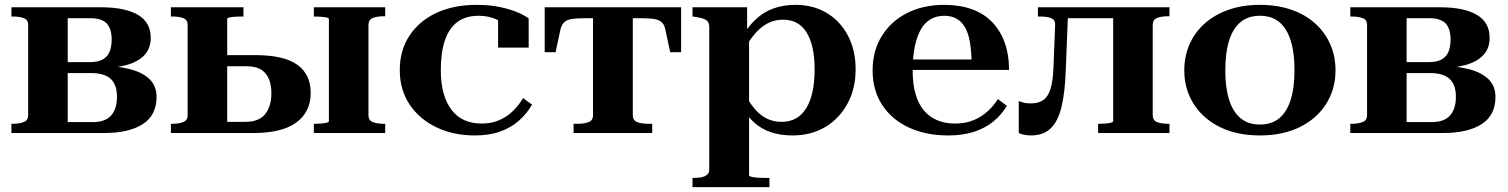

<svg xmlns="http://www.w3.org/2000/svg" viewBox="-20 -548 6213 791"><path d="M27 -518H397Q495 -518 548 -487Q601 -456 601 -392Q601 -349 575 -321Q549 -293 499 -279.5Q449 -266 378 -266L414 -287L415 -256L389 -277Q461 -277 514 -263.5Q567 -250 596 -222Q625 -194 625 -149Q625 -73 568 -36.5Q511 0 409 0H27V-38H32Q59 -38 77.5 -45Q96 -52 96 -73V-445Q96 -467 77.5 -473.5Q59 -480 32 -480H27ZM259 -45H362Q414 -45 438 -72.5Q462 -100 462 -149Q462 -199 436 -223Q410 -247 355 -247H230V-292H349Q383 -292 403 -303Q423 -314 431.5 -335Q440 -356 440 -385Q440 -430 419.5 -451.5Q399 -473 352 -473H259Z M1335 -49V-469Q1335 -474 1325.5 -476Q1316 -478 1302.5 -479Q1289 -480 1277 -480H1273V-518H1567V-481H1561Q1534 -481 1516 -474Q1498 -467 1498 -445V-73Q1498 -52 1516 -45Q1534 -38 1561 -38H1567V0H1273V-38H1277Q1289 -38 1302.5 -39Q1316 -40 1325.5 -42.5Q1335 -45 1335 -49ZM916 -46H991Q1047 -46 1072.5 -78Q1098 -110 1098 -164Q1098 -217 1073.5 -246Q1049 -275 996 -275H881V-321H1030Q1149 -321 1204.5 -281.5Q1260 -242 1260 -165Q1260 -87 1201 -43.5Q1142 0 1025 0H684V-38H689Q716 -38 734.5 -45Q753 -52 753 -73V-445Q753 -467 734.5 -473.5Q716 -480 689 -480H684V-518H983V-480H973Q960 -480 947 -479Q934 -478 925 -476Q916 -474 916 -470Z M1964 -39Q2005 -39 2037 -53Q2069 -67 2093.5 -91Q2118 -115 2135 -144L2172 -117Q2150 -79 2117.5 -50.5Q2085 -22 2040.5 -6Q1996 10 1936 10Q1848 10 1778 -23.5Q1708 -57 1667.5 -117.5Q1627 -178 1627 -259Q1627 -340 1666.5 -400.5Q1706 -461 1777 -494.5Q1848 -528 1944 -528Q1997 -528 2039.5 -519Q2082 -510 2112.5 -497Q2143 -484 2158 -472V-352H2032V-480Q2041 -479 2048.5 -475Q2056 -471 2061.5 -464Q2067 -457 2069 -449Q2071 -441 2068 -434Q2053 -456 2022 -469.5Q1991 -483 1951 -483Q1899 -483 1864.5 -457.5Q1830 -432 1813 -382Q1796 -332 1796 -259Q1796 -205 1807.5 -164Q1819 -123 1840.5 -95Q1862 -67 1893 -53Q1924 -39 1964 -39Z M2513 -473V-518H2786V-333H2741L2721 -427Q2717 -446 2706.5 -456Q2696 -466 2676 -469.5Q2656 -473 2620 -473ZM2497 -473H2390Q2355 -473 2334.5 -469.5Q2314 -466 2304 -456Q2294 -446 2289 -427L2269 -333H2224V-518H2497ZM2587 -73Q2587 -52 2605 -45Q2623 -38 2650 -38H2667V0H2343V-38H2360Q2387 -38 2405 -45Q2423 -52 2423 -73V-518H2587Z M3150 223H2833V185H2839Q2857 185 2871 182Q2885 179 2893.5 171.5Q2902 164 2902 150V-436Q2902 -450 2896.5 -458Q2891 -466 2879 -470.5Q2867 -475 2848 -478L2833 -480V-518H3058V-403L3066 -401V174Q3066 178 3076 180.5Q3086 183 3101.5 184Q3117 185 3132 185H3150ZM3245 10Q3194 10 3154 -4Q3114 -18 3084 -46Q3054 -74 3031 -118L3044 -171Q3064 -130 3087 -102Q3110 -74 3138 -60Q3166 -46 3200 -46Q3234 -46 3259.5 -60.5Q3285 -75 3302 -103Q3319 -131 3327.5 -171Q3336 -211 3336 -262Q3336 -313 3327.5 -351Q3319 -389 3302.5 -415Q3286 -441 3262 -454Q3238 -467 3206 -467Q3171 -467 3142 -451.5Q3113 -436 3088.5 -407Q3064 -378 3041 -337L3031 -386Q3058 -434 3090.5 -465.5Q3123 -497 3164.5 -512.5Q3206 -528 3257 -528Q3330 -528 3385.5 -495Q3441 -462 3473 -402Q3505 -342 3505 -262Q3505 -183 3471.5 -121Q3438 -59 3379.5 -24.5Q3321 10 3245 10Z M3740 -257Q3740 -201 3752 -160Q3764 -119 3786.5 -92.5Q3809 -66 3841.5 -52.5Q3874 -39 3914 -39Q3957 -39 3990 -52.5Q4023 -66 4048.5 -89Q4074 -112 4091 -140L4128 -112Q4107 -76 4073 -48Q4039 -20 3992.5 -5Q3946 10 3886 10Q3795 10 3724.5 -22.5Q3654 -55 3614.5 -115.5Q3575 -176 3575 -258Q3575 -339 3613 -400Q3651 -461 3717.5 -494.5Q3784 -528 3869 -528Q3933 -528 3982.5 -510.5Q4032 -493 4066 -458.5Q4100 -424 4118.5 -374Q4137 -324 4137 -260H3700V-303H4009L3983 -288Q3982 -340 3975.5 -376.5Q3969 -413 3955 -436.5Q3941 -460 3920 -471.5Q3899 -483 3870 -483Q3839 -483 3815 -469.5Q3791 -456 3774.5 -428Q3758 -400 3749 -357.5Q3740 -315 3740 -257Z M4320 -269 4327 -448Q4327 -467 4309.5 -473.5Q4292 -480 4265 -480H4256V-518H4381L4371 -265Q4368 -168 4353 -107Q4338 -46 4307.5 -18Q4277 10 4227 10Q4212 10 4198 7Q4184 4 4177 0V-132Q4183 -129 4195.5 -125.5Q4208 -122 4226 -122Q4259 -122 4278.5 -136Q4298 -150 4308 -182.5Q4318 -215 4320 -269ZM4566 -49V-518H4798V-481H4792Q4765 -481 4747 -474Q4729 -467 4729 -445V-73Q4729 -52 4747 -45Q4765 -38 4792 -38H4798V0H4504V-38H4508Q4521 -38 4534 -39Q4547 -40 4556.5 -42.5Q4566 -45 4566 -49ZM4349 -473V-518H4633V-473Z M5482 -258Q5482 -181 5443.5 -120Q5405 -59 5335 -24.5Q5265 10 5170 10Q5076 10 5006 -24.5Q4936 -59 4897.5 -120Q4859 -181 4859 -258Q4859 -317 4881 -366.5Q4903 -416 4944 -452Q4985 -488 5042 -508Q5099 -528 5170 -528Q5241 -528 5298.5 -508.5Q5356 -489 5397 -452.5Q5438 -416 5460 -366.5Q5482 -317 5482 -258ZM5028 -259Q5028 -186 5044 -136Q5060 -86 5091.5 -60.5Q5123 -35 5170 -35Q5219 -35 5250 -60.5Q5281 -86 5297 -136Q5313 -186 5313 -259Q5313 -332 5297 -382Q5281 -432 5250 -457.5Q5219 -483 5170 -483Q5123 -483 5091.5 -457.5Q5060 -432 5044 -382Q5028 -332 5028 -259Z M5543 -518H5913Q6011 -518 6064 -487Q6117 -456 6117 -392Q6117 -349 6091 -321Q6065 -293 6015 -279.5Q5965 -266 5894 -266L5930 -287L5931 -256L5905 -277Q5977 -277 6030 -263.5Q6083 -250 6112 -222Q6141 -194 6141 -149Q6141 -73 6084 -36.5Q6027 0 5925 0H5543V-38H5548Q5575 -38 5593.5 -45Q5612 -52 5612 -73V-445Q5612 -467 5593.5 -473.5Q5575 -480 5548 -480H5543ZM5775 -45H5878Q5930 -45 5954 -72.5Q5978 -100 5978 -149Q5978 -199 5952 -223Q5926 -247 5871 -247H5746V-292H5865Q5899 -292 5919 -303Q5939 -314 5947.5 -335Q5956 -356 5956 -385Q5956 -430 5935.5 -451.5Q5915 -473 5868 -473H5775Z"/></svg>

Font: Roboto Serif 120pt Expanded SemiBold
Style: Regular
Weight: 600
Width: 7
Designer: Greg Gazdowicz
Foundry: Commercial Type
Version: Version 1.008